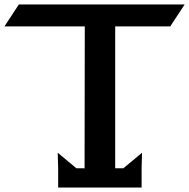

<svg xmlns="http://www.w3.org/2000/svg" viewBox="-40 -840 852 865"><path d="M598 5H222V-82L220 -152L304 -82H339L341 -80L342 -721H-20L45 -820H792L727 -721H479V-82H516L600 -152L598 -82Z"/></svg>

Font: Holi Hai
Style: Regular
Weight: 400
Designer: Dr Anirban Mitra
Foundry: Dr Anirban Mitra
Version: Version 0.5